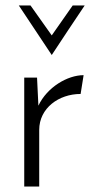

<svg xmlns="http://www.w3.org/2000/svg" viewBox="-20 -685 334 705"><path d="M287 -409C228 -409 153 -365 121 -297L116 -400H69V0H124V-208C124 -288 196 -340 276 -340ZM170 -483C210 -543 250 -605 291 -665H247L170 -555L92 -665H49Z"/></svg>

Font: Josefin Sans
Style: Regular
Weight: 400
Designer: Santiago Orozco
Foundry: Typemade
Version: 1.000